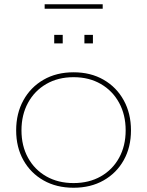

<svg xmlns="http://www.w3.org/2000/svg" viewBox="-20 -875 692 903"><path d="M326 8Q245.5 8 184.8 -26.5Q124 -61 90 -121.8Q56 -182.5 56 -262Q56 -341.5 90 -403.2Q124 -465 184.8 -500Q245.5 -535 326 -535Q406.5 -535 467.2 -500Q528 -465 562 -403.2Q596 -341.5 596 -262Q596 -182.5 562 -121.8Q528 -61 467.2 -26.5Q406.5 8 326 8ZM326 -14Q399 -14 454.2 -45.5Q509.5 -77 540.2 -133Q571 -189 571 -262Q571 -335 540.2 -391.5Q509.5 -448 454.2 -480Q399 -512 326 -512Q253 -512 197.8 -480Q142.5 -448 111.8 -391.5Q81 -335 81 -262Q81 -189 111.8 -133Q142.5 -77 197.8 -45.5Q253 -14 326 -14ZM235 -711H275V-671H235ZM377 -711H417V-671H377ZM463 -855V-834H190V-855Z"/></svg>

Font: Hepta Slab ExtraLight
Style: Regular
Weight: 200
Designer: Michael LaGattuta
Foundry: Michael LaGattuta
Version: Version 1.100